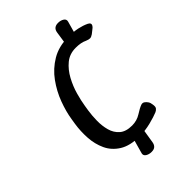

<svg xmlns="http://www.w3.org/2000/svg" viewBox="-206 -654 817 817"><g transform="rotate(-45 203.0 -245.0)"><path d="M266 -479 277 -553Q279 -567 287 -573.5Q295 -580 308 -580H309Q324 -580 335 -573Q346 -566 343 -554L322 -479ZM247 -18 234 63Q232 76 224.5 83Q217 90 203 90H202Q187 90 176 83Q165 76 168 64L191 -18ZM213 7Q156 7 121.5 -14.5Q87 -36 71 -70.5Q55 -105 52.5 -145.5Q50 -186 56 -225L60 -250Q66 -289 82.5 -333.5Q99 -378 127.5 -417.5Q156 -457 198 -482Q240 -507 297 -507Q329 -507 352.5 -502Q376 -497 395 -488Q403 -484 405 -479Q407 -474 403.5 -468Q400 -462 390 -455L376 -444Q366 -437 358.5 -437Q351 -437 339 -442Q319 -452 287 -452Q250 -452 224 -430.5Q198 -409 180.5 -376.5Q163 -344 153.5 -310Q144 -276 140 -250L136 -225Q132 -199 131.5 -168.5Q131 -138 138.5 -110.5Q146 -83 166 -65.5Q186 -48 223 -48Q252 -48 275.5 -63Q299 -78 313 -83Q322 -86 329 -81.5Q336 -77 341.5 -69Q347 -61 348 -50Q351 -34 345.5 -27.5Q340 -21 333 -18Q314 -10 280.5 -1.5Q247 7 213 7Z"/></g></svg>

Font: Winky Sans Light
Style: Italic
Weight: 300
Italic angle: -8.97852°
Designer: Simon Atzbach
Foundry: typofactur
Version: Version 1.205